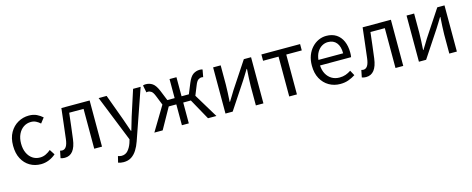

<svg xmlns="http://www.w3.org/2000/svg" viewBox="-37 -1253 5368 2183"><g transform="rotate(-15 2647.5 -161.5)"><path d="M305.9 13.4Q233.9 13.4 176.3 -20.3Q118.7 -54 85.1 -117.6Q51.6 -181.2 51.6 -271Q51.6 -361.9 87.9 -425.7Q124.2 -489.4 183.9 -523.1Q243.5 -556.8 312.8 -556.8Q366 -556.8 404.6 -537.8Q443.1 -518.9 471.5 -492.7L425 -432.8Q401.8 -454.3 375.4 -467.4Q349.1 -480.5 317.1 -480.5Q267.7 -480.5 228.9 -454.2Q190.2 -427.8 168 -380.8Q145.8 -333.8 145.8 -271Q145.8 -208.7 167.2 -161.8Q188.7 -114.9 226.6 -88.9Q264.5 -62.9 314.3 -62.9Q351.7 -62.9 384 -78.7Q416.3 -94.4 442 -116.9L481.7 -55.4Q445.2 -23.3 399.9 -5Q354.6 13.4 305.9 13.4Z M585.8 13.4Q570.6 13.4 559.3 11.1Q548 8.8 536.5 4.7L553.3 -79.1Q559.1 -78.1 564.9 -76.6Q570.6 -75.1 578 -75.1Q607.1 -75.1 625.7 -102.9Q644.2 -130.6 651.4 -190.5Q662.4 -279 672.5 -367.2Q682.5 -455.5 693.1 -543.4H1025.7V0H934.3V-469H765.2Q756.3 -393.4 747.6 -318.5Q738.9 -243.6 728.7 -167.3Q717.1 -77.2 681.4 -31.9Q645.7 13.4 585.8 13.4Z M1218.9 234.2Q1200.1 234.2 1184.1 231.2Q1168.2 228.2 1155 223.2L1173 150.5Q1181 153.3 1192.2 156Q1203.5 158.7 1214.7 158.7Q1261.2 158.7 1290.5 125.4Q1319.8 92 1337.1 41.9L1349.4 0.7L1131.4 -543.4H1225.6L1336.4 -241.5Q1349.4 -205.6 1362.7 -165.9Q1376.1 -126.2 1389.5 -88.4H1394.5Q1405.6 -125.8 1417.2 -165.5Q1428.8 -205.2 1439.5 -241.5L1537.2 -543.4H1626L1421.5 45.5Q1403 99 1376.1 141.7Q1349.2 184.4 1311.4 209.3Q1273.5 234.2 1218.9 234.2Z M1641.9 0 1812.8 -284.1 1769.1 -393.5Q1750.5 -441 1731.5 -454.5Q1712.4 -468.1 1690.8 -468.1Q1685.4 -468.1 1681.8 -467.5Q1678.1 -466.9 1673.1 -464.9L1656.1 -551.2Q1670 -556.8 1688.8 -556.8Q1732.5 -556.8 1767.3 -533.3Q1802 -509.8 1831 -440.8L1880.2 -319.1H1966.2V-543.4H2047.6V-319.1H2133.6L2183.4 -440.8Q2211.8 -509.8 2246.6 -533.3Q2281.5 -556.8 2325 -556.8Q2344.4 -556.8 2357.1 -551.2L2341.3 -464.9Q2336.3 -466.9 2332.6 -467.5Q2329 -468.1 2323 -468.1Q2302 -468.1 2282.6 -454.5Q2263.3 -441 2245 -393.5L2200.6 -284.1L2372.5 0H2273.4L2137.4 -245.3H2047.6V0H1966.2V-245.3H1877L1739.8 0Z M2479.1 0V-543.4H2568.2V-316.1Q2568.2 -273.5 2565.3 -220.9Q2562.4 -168.3 2559.3 -115.7H2563.5Q2579.3 -141.1 2599.8 -174.2Q2620.4 -207.3 2635.2 -232.3L2840.7 -543.4H2925.8V0H2836.8V-226.7Q2836.8 -269.9 2840.2 -322.5Q2843.5 -375.1 2846.7 -427.7H2842.1Q2826.9 -402.7 2806.2 -369.2Q2785.6 -335.7 2769.8 -311.1L2563.9 0Z M3229.5 0V-469H3047.4V-543.4H3502.9V-469H3320.2V0Z M3828.7 13.4Q3756.5 13.4 3697.4 -20.6Q3638.3 -54.6 3603.4 -118.2Q3568.6 -181.9 3568.6 -271Q3568.6 -337.5 3588.6 -390.1Q3608.7 -442.7 3643.5 -480.1Q3678.4 -517.6 3722 -537.2Q3765.6 -556.8 3812.4 -556.8Q3881.6 -556.8 3929.8 -525.7Q3978 -494.5 4003.4 -437.1Q4028.9 -379.7 4028.9 -301.7Q4028.9 -287.4 4027.9 -274.1Q4027 -260.7 4024.6 -249.7H3658.9Q3662 -192.4 3685.3 -149.8Q3708.7 -107.2 3748.1 -83.5Q3787.4 -59.8 3839.3 -59.8Q3878.8 -59.8 3911.5 -71.2Q3944.1 -82.7 3974.5 -103.1L4007.3 -42.5Q3971.8 -19.4 3928 -3Q3884.2 13.4 3828.7 13.4ZM3657.7 -315.5H3948.7Q3948.7 -397.1 3913.2 -440.3Q3877.8 -483.6 3813.5 -483.6Q3775.5 -483.6 3742.1 -463.9Q3708.7 -444.3 3686.2 -406.9Q3663.7 -369.6 3657.7 -315.5Z M4131.8 13.4Q4116.6 13.4 4105.3 11.1Q4094 8.8 4082.5 4.7L4099.3 -79.1Q4105.1 -78.1 4110.9 -76.6Q4116.6 -75.1 4124 -75.1Q4153.1 -75.1 4171.7 -102.9Q4190.2 -130.6 4197.4 -190.5Q4208.4 -279 4218.5 -367.2Q4228.5 -455.5 4239.1 -543.4H4571.7V0H4480.3V-469H4311.2Q4302.3 -393.4 4293.6 -318.5Q4284.9 -243.6 4274.7 -167.3Q4263.1 -77.2 4227.4 -31.9Q4191.7 13.4 4131.8 13.4Z M4756.1 0V-543.4H4845.2V-316.1Q4845.2 -273.5 4842.3 -220.9Q4839.4 -168.3 4836.3 -115.7H4840.5Q4856.3 -141.1 4876.8 -174.2Q4897.4 -207.3 4912.2 -232.3L5117.7 -543.4H5202.8V0H5113.8V-226.7Q5113.8 -269.9 5117.2 -322.5Q5120.5 -375.1 5123.7 -427.7H5119.1Q5103.9 -402.7 5083.2 -369.2Q5062.6 -335.7 5046.8 -311.1L4840.9 0Z"/></g></svg>

Font: Noto Sans TC
Style: Regular
Weight: 100
Designer: Ryoko NISHIZUKA 西塚涼子 (kana, bopomofo & ideographs); Paul D. Hunt (Latin, Greek & Cyrillic); Sandoll Communications 산돌커뮤니
Foundry: Adobe
Version: Version 2.004;hotconv 1.0.118;makeotfexe 2.5.65603